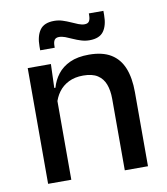

<svg xmlns="http://www.w3.org/2000/svg" viewBox="-77 -734 694 799"><g transform="rotate(-10 270.0 -334.5)"><path d="M484 0H386V-302Q386 -337.5 376.2 -363.5Q366.5 -389.5 344.2 -404Q322 -418.5 283.5 -418.5Q248 -418.5 222 -405.5Q196 -392.5 179.8 -370.5Q163.5 -348.5 156.5 -320.5L140.5 -388.5H161.5Q170 -419.5 189.5 -444.8Q209 -470 241.5 -485Q274 -500 322 -500Q379.5 -500 415 -478.2Q450.5 -456.5 467.2 -415Q484 -373.5 484 -313ZM160 0H62V-489H160L156 -374.5L160 -368.5ZM336 -558.5Q318 -558.5 301 -563.8Q284 -569 268.2 -576.2Q252.5 -583.5 238.5 -588.8Q224.5 -594 212.5 -594Q199 -594 193.2 -585.5Q187.5 -577 187.5 -560V-553H126V-570Q126 -613.5 143.8 -638.5Q161.5 -663.5 204 -663.5Q222.5 -663.5 239.5 -658Q256.5 -652.5 272 -645.5Q287.5 -638.5 301.2 -633Q315 -627.5 327 -627.5Q341 -627.5 346.5 -636.2Q352 -645 352 -662V-669H413.5V-651.5Q413.5 -607.5 395.8 -583Q378 -558.5 336 -558.5Z"/></g></svg>

Font: Anek Malayalam Medium Medium
Style: Regular
Weight: 500
Version: Version 1.003